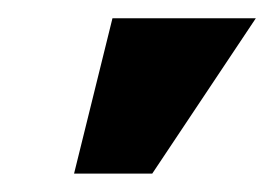

<svg xmlns="http://www.w3.org/2000/svg" viewBox="-20 -810 300 210"><path d="M61 -620.1 103 -790H259.8L146.5 -620.1Z"/></svg>

Font: Roboto Slab LO Black
Style: Regular
Weight: 900
Designer: Google
Version: Version 2.000